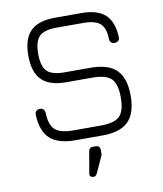

<svg xmlns="http://www.w3.org/2000/svg" viewBox="-92 -718 844 994"><g transform="rotate(-10 330.5 -221.0)"><path d="M258 -1Q169 -1 126 -40.5Q83 -80 80 -166Q79 -178 86.5 -185.5Q94 -193 106 -193Q130 -193 132 -167Q134 -103 162 -78Q190 -53 258 -53H402Q474 -53 501.5 -80.5Q529 -108 529 -179Q529 -250 501 -277.5Q473 -305 402 -305H265Q177 -305 136 -346Q95 -387 95 -475Q95 -562 136 -603Q177 -644 264 -644H405Q489 -644 529.5 -606Q570 -568 573 -488Q574 -476 566.5 -469Q559 -462 547 -462Q523 -462 521 -487Q520 -545 493.5 -568.5Q467 -592 405 -592H264Q199 -592 173 -566Q147 -540 147 -475Q147 -409 173 -383Q199 -357 265 -357H402Q495 -357 538 -314Q581 -271 581 -179Q581 -87 538 -44Q495 -1 402 -1ZM320 202Q297 202 300 181L319 70Q322 48 342 48H357Q380 48 380 73V90Q380 100 375 107L338 188Q331 202 320 202Z"/></g></svg>

Font: Jura
Style: Regular
Weight: 400
Designer: Daniel Johnson, Alexei Vanyashin
Foundry: Daniel Johnson
Version: Version 5.103